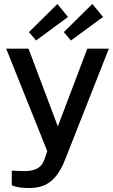

<svg xmlns="http://www.w3.org/2000/svg" viewBox="-20 -774 569 963"><path d="M126 169C202 169 261 141 306 28L526 -530H418L270 -140L123 -530H11L217 -16L202 28C192 52 175 87 93 84L39 82V155C39 155 61 169 126 169ZM321 -689 268 -754 125 -613 161 -571ZM497 -689 443 -754 300 -613 336 -571Z"/></svg>

Font: Cheyenne Sans Medium
Style: Regular
Weight: 500
Designer: The Public Sans project authors (U.S. Web Design System), Libre Franklin designed by Pablo Impallari and Rodrigo Fuenzal
Foundry: The Cheyenne Sans Project Authors
Version: Version 2.007